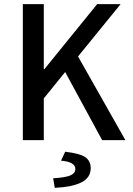

<svg xmlns="http://www.w3.org/2000/svg" viewBox="-20 -675 640 925"><path d="M90 0V-655H191V-342H194L448 -655H561L356 -403L584 0H472L294 -328L191 -201V0ZM244 230 236 184Q298 180 320.5 169.5Q343 159 343 139Q343 105 274 99L294 56Q364 64 390.5 82Q417 100 417 135Q417 181 372.5 203.5Q328 226 244 230Z"/></svg>

Font: Source Code Pro Medium
Style: Regular
Weight: 500
Monospace: yes
Designer: Paul D. Hunt, Teo Tuominen
Foundry: Adobe Systems Incorporated
Version: Version 2.030;PS 1.000;hotconv 16.6.51;makeotf.lib2.5.65220